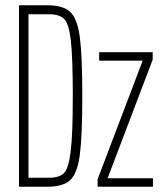

<svg xmlns="http://www.w3.org/2000/svg" viewBox="-20 -708 618 728"><path d="M52 -688H159Q219 -688 246 -663Q273 -638 282.5 -568.5Q292 -499 292 -344Q292 -189 282.5 -119.5Q273 -50 246 -25Q219 0 159 0H52ZM256 -344Q256 -491 248.5 -555Q241 -619 223 -636.5Q205 -654 165 -654H88V-34H165Q205 -34 222.5 -51.5Q240 -69 248 -133.5Q256 -198 256 -344ZM350 0V-28L521 -478H356V-510H559V-482L388 -32H560V0Z"/></svg>

Font: Saira Ultra Condensed Thin
Style: Regular
Weight: 100
Width: 1
Designer: Hector Gatti with collaboration of the Omnibus-Type team
Foundry: Omnibus-Type
Version: Version 1.001; ttfautohint (v1.8)